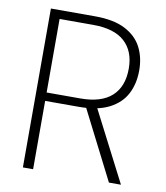

<svg xmlns="http://www.w3.org/2000/svg" viewBox="-80 -767 720 833"><g transform="rotate(10 280.5 -350.0)"><path d="M77 0V-700H272Q354 -700 404.5 -674Q455 -648 478 -603.5Q501 -559 501 -502Q501 -443 477.5 -398Q454 -353 403 -327Q352 -301 270 -301H122V0ZM456 0 294 -319H345L509 0ZM122 -338H271Q362 -338 408.5 -380Q455 -422 455 -502Q455 -578 409 -620Q363 -662 270 -662H122Z"/></g></svg>

Font: DM Sans 18pt ExtraLight
Style: Regular
Weight: 250
Designer: Colophon Foundry, Jonny Pinhorn
Foundry: Colophon Foundry
Version: Version 4.004;gftools[0.9.30]